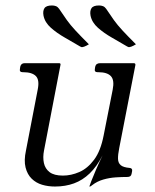

<svg xmlns="http://www.w3.org/2000/svg" viewBox="-20 -671 565 702"><path d="M181 11Q156 11 134 4.5Q112 -2 96 -17.5Q80 -33 73.5 -58.5Q67 -84 75 -121L118 -344Q125 -379 111 -393Q97 -407 65 -407H63Q50 -407 53 -420L54 -427Q57 -440 70 -440H196Q203 -440 201 -433L141 -121Q136 -96 140.5 -75Q145 -54 161.5 -41.5Q178 -29 210 -29Q240 -29 270 -42Q300 -55 324 -87Q348 -119 359 -176L392 -343Q399 -378 385.5 -392.5Q372 -407 340 -407H337Q324 -407 327 -420L328 -427Q331 -440 346 -440H469Q476 -440 475 -433L416 -130Q411 -105 411.5 -90Q412 -75 421.5 -67Q431 -59 454 -57Q465 -56 463 -45L461 -35Q459 -24 446 -24Q426 -24 403 -22.5Q380 -21 357.5 -14.5Q335 -8 317 6Q311 11 309 11H308Q306 11 307 10Q307 9 313.5 -8Q320 -25 331 -50.5Q342 -76 355 -103Q334 -62 308 -37Q282 -12 250.5 -0.5Q219 11 181 11ZM477 -509 468 -504Q458 -499 454 -499Q452 -498 449.5 -499Q447 -500 445 -501Q418 -517 389 -533.5Q360 -550 338 -569.5Q316 -589 311 -614Q308 -631 314.5 -641Q321 -651 342 -651Q350 -651 356.5 -648.5Q363 -646 368 -639Q384 -615 396.5 -597.5Q409 -580 427.5 -560Q446 -540 477 -509ZM305 -509 296 -504Q286 -499 282 -499Q280 -498 277.5 -499Q275 -500 273 -501Q246 -517 217 -533.5Q188 -550 166 -569.5Q144 -589 139 -614Q136 -631 142.5 -641Q149 -651 170 -651Q178 -651 184.5 -648.5Q191 -646 196 -639Q212 -615 224.5 -597.5Q237 -580 255.5 -560Q274 -540 305 -509Z"/></svg>

Font: Young Serif Light
Style: Italic
Weight: 300
Italic angle: -10.979°
Designer: Bastien Sozeau
Foundry: NBR — Bastien Sozeau
Version: Version 5.001